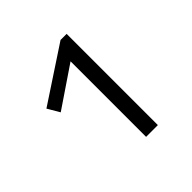

<svg xmlns="http://www.w3.org/2000/svg" viewBox="-129 -578 692 692"><g transform="rotate(-45 216.5 -232.5)"><path d="M269 -465H300V0H240V-385L85 -280L58 -326Z"/></g></svg>

Font: EauTestSC Semilight
Style: Regular
Weight: 300
Designer: Christian Thalmann (Catharsis Fonts)
Version: Version 0.001;PS 000.001;hotconv 1.0.88;makeotf.lib2.5.64775